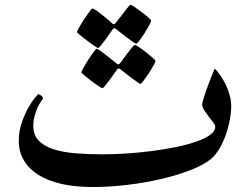

<svg xmlns="http://www.w3.org/2000/svg" viewBox="-20 -729 1010 774"><path d="M912.1 -300.3Q912.1 -275.4 906.2 -244.6Q900.4 -213.9 889.6 -183.8Q878.9 -153.8 863.5 -128.2Q848.1 -102.5 829.1 -86.9Q798.3 -62.5 744.6 -42Q690.9 -21.5 626.2 -6.6Q561.5 8.3 490.5 16.6Q419.4 24.9 353 24.9Q283.2 24.9 228.3 12.5Q173.3 0 135 -23.9Q96.7 -47.9 76.2 -82.5Q55.7 -117.2 55.7 -161.1Q55.7 -198.7 67.1 -232.7Q78.6 -266.6 93 -292.5Q107.4 -318.4 120.1 -333.7Q132.8 -349.1 134.8 -349.1Q138.2 -349.1 145.5 -344Q152.8 -338.9 152.8 -332.5V-332Q152.8 -331.5 152.3 -330.6Q150.4 -327.1 143.8 -317.9Q137.2 -308.6 130.9 -294.2Q124.5 -279.8 119.4 -261Q114.3 -242.2 114.3 -221.2Q114.3 -184.6 136 -162.1Q157.7 -139.6 195.6 -127.4Q233.4 -115.2 283.9 -111.1Q334.5 -106.9 391.1 -106.9Q436 -106.9 487.5 -110.1Q539.1 -113.3 589.8 -119.9Q640.6 -126.5 687 -135.7Q733.4 -145 769.3 -157.5Q805.2 -169.9 826.4 -184.8Q847.7 -199.7 847.7 -217.8Q847.7 -225.1 839.1 -236.1Q830.6 -247.1 821 -259.5Q811.5 -272 803.2 -284.7Q794.9 -297.4 794.9 -307.6Q794.9 -312 798.1 -323.5Q801.3 -335 806.4 -350.1Q811.5 -365.2 817.6 -382.1Q823.7 -398.9 829.6 -413.3Q835.4 -427.7 839.6 -438.5Q843.8 -449.2 845.7 -452.6Q857.4 -440.9 869.1 -423.8Q880.9 -406.7 890.6 -386.5Q900.4 -366.2 906.2 -344Q912.1 -321.8 912.1 -300.3ZM505.9 -709.5Q509.8 -709.5 523.2 -700.4Q536.6 -691.4 551.5 -680.2Q566.4 -668.9 577.9 -658.7Q589.4 -648.4 589.4 -645.5Q589.4 -641.6 581.3 -626.7Q573.2 -611.8 562.7 -595.2Q552.2 -578.6 542.2 -565.7Q532.2 -552.7 528.3 -552.7Q526.4 -552.7 513.4 -561.8Q500.5 -570.8 485.8 -582Q469.2 -594.7 447.8 -611.8Q442.4 -615.7 439.5 -615.2Q438 -615.2 433.6 -609.9Q418.9 -589.4 407.2 -572.3Q397 -558.1 387.7 -546.9Q378.4 -535.6 375 -535.6Q373.5 -535.6 366.9 -539.8Q360.4 -543.9 350.6 -550.8Q340.8 -557.6 330.6 -565.7Q320.3 -573.7 311.3 -580.8Q302.2 -587.9 296.4 -593Q290.5 -598.1 290.5 -600.1Q290.5 -602.5 294.7 -610.4Q298.8 -618.2 304.9 -628.7Q311 -639.2 318.8 -650.9Q326.7 -662.6 333.5 -672.1Q340.3 -681.6 345.5 -688.2Q350.6 -694.8 352.5 -694.8Q356.9 -694.8 370.1 -685.5Q383.3 -676.3 397 -665Q413.1 -652.3 431.6 -635.3Q436 -631.3 439.5 -631.3Q441.9 -631.3 447.8 -638.2Q463.4 -657.7 475.1 -673.3Q485.4 -687 494.4 -698.2Q503.4 -709.5 505.9 -709.5ZM523.4 -547.9Q527.3 -547.9 540.8 -538.8Q554.2 -529.8 569.1 -518.1Q584 -506.3 595.5 -496.1Q606.9 -485.8 606.9 -483.4Q606.9 -479.5 598.6 -464.6Q590.3 -449.7 579.6 -433.3Q568.8 -417 558.8 -403.8Q548.8 -390.6 545.9 -390.6Q543.9 -390.6 531 -399.9Q518.1 -409.2 503.4 -419.9Q486.8 -432.6 465.3 -449.7Q460 -453.1 456.1 -453.1Q454.6 -453.1 453.9 -451.4Q453.1 -449.7 451.2 -447.8Q436.5 -427.2 424.8 -410.6Q414.6 -396.5 405 -385Q395.5 -373.5 392.6 -373.5Q390.1 -373.5 376.5 -382.6Q362.8 -391.6 347.7 -403.1Q332.5 -414.6 320.3 -424.8Q308.1 -435.1 308.1 -437.5Q308.1 -441.4 316.7 -456.5Q325.2 -471.7 336.2 -488.8Q347.2 -505.9 357.2 -519Q367.2 -532.2 369.1 -532.2Q373.5 -532.2 386.5 -522.9Q399.4 -513.7 413.6 -502.4Q430.2 -489.7 449.2 -473.6Q453.6 -469.2 456.1 -469.2Q459.5 -469.2 465.3 -475.6Q480 -495.6 491.7 -511.7Q502 -525.4 511.5 -536.6Q521 -547.9 523.4 -547.9Z"/></svg>

Font: Accordance
Style: Bold
Weight: 700
Version: Version 1.2 (build January 31, 2020) Miklal Software Solutio